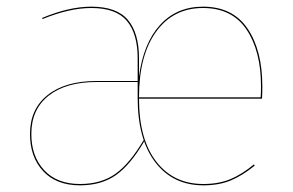

<svg xmlns="http://www.w3.org/2000/svg" viewBox="-20 -547 878 576"><path d="M766 -251H397Q397 -129 449 -62Q501 5 590 5Q636 5 671 -9.5Q706 -24 742 -54L744 -50Q707 -20 672 -5.5Q637 9 590 9Q499 9 446 -60Q393 -129 393 -253V-301H270Q178 -301 126 -260Q74 -219 74 -145Q74 -78 112.5 -36.5Q151 5 220 5Q284 5 327 -26Q370 -57 411 -127L412 -122Q371 -52 327.5 -21.5Q284 9 220 9Q149 9 109.5 -33.5Q70 -76 70 -145Q70 -220 123 -262Q176 -304 269 -304H393V-372Q393 -446 360.5 -484.5Q328 -523 254 -523Q189 -523 108 -490L106 -493Q187 -527 254 -527Q330 -527 363.5 -487.5Q397 -448 397 -372V-317Q410 -417 460 -472Q510 -527 589 -527Q678 -527 722.5 -461.5Q767 -396 767 -288Q767 -265 766 -251ZM763 -288Q763 -394 719.5 -458.5Q676 -523 589 -523Q500 -523 448.5 -452Q397 -381 397 -255H762Q763 -268 763 -288Z"/></svg>

Font: FiraGO Four
Style: Regular
Weight: 100
Designer: bBox Type
Foundry: bBox Type GmbH
Version: Version 1.001